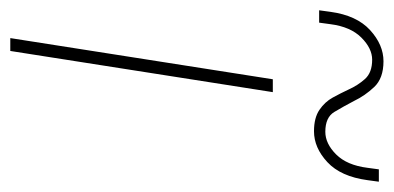

<svg xmlns="http://www.w3.org/2000/svg" viewBox="-225 -549 765 373"><g transform="rotate(90 157.5 -362.5)"><path d="M45 0 125 -510H150L70 0ZM226 -590Q200 -590 184.5 -600.5Q169 -611 160.5 -626.5Q152 -642 145 -657Q137 -675 124.5 -689Q112 -703 87 -703Q65 -703 44 -682Q23 -661 18 -622L15 -600H-9L-6 -622Q1 -673 29.5 -699Q58 -725 90 -725Q123 -725 140 -707Q157 -689 167 -668Q178 -647 188.5 -629.5Q199 -612 227 -612Q250 -612 271 -633Q292 -654 297 -694L300 -716H324L321 -694Q314 -642 286 -616Q258 -590 226 -590Z"/></g></svg>

Font: MuseoModerno Thin
Style: Italic
Weight: 100
Italic angle: -9°
Designer: Pablo Cosgaya, Héctor Gatti, Marcela Romero, and the Authors of The MuseoModerno Project.
Foundry: Omnibus-Type Team
Version: Version 1.003